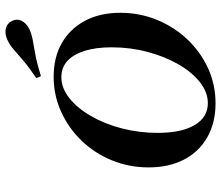

<svg xmlns="http://www.w3.org/2000/svg" viewBox="-73 -726 810 704"><g transform="rotate(-90 332.0 -374.0)"><path d="M304.8 11.3Q233.9 11.3 180.6 -19Q127.4 -49.2 98.8 -104.4Q70.2 -159.7 70.2 -233.9Q70.2 -305.6 96 -368.5Q121.8 -431.5 167.7 -479.4Q213.7 -527.4 274.2 -554.8Q334.7 -582.3 402.4 -582.3Q474.2 -582.3 526.6 -552Q579 -521.8 608.1 -466.9Q637.1 -412.1 637.1 -337.9Q637.1 -266.1 610.9 -202.8Q584.7 -139.5 539.1 -91.5Q493.5 -43.5 433.5 -16.1Q373.4 11.3 304.8 11.3ZM305.6 -16.9Q346 -16.9 382.7 -46Q419.4 -75 448 -124.6Q476.6 -174.2 493.5 -237.5Q510.5 -300.8 510.5 -369.4Q510.5 -427.4 497.6 -468.5Q484.7 -509.7 460.5 -531.9Q436.3 -554 400.8 -554Q361.3 -554 324.6 -525Q287.9 -496 258.9 -446Q229.8 -396 213.3 -332.7Q196.8 -269.4 196.8 -200.8Q196.8 -113.7 225.4 -65.3Q254 -16.9 305.6 -16.9ZM404.8 -629 397.6 -646Q437.1 -672.6 461.3 -693.1Q485.5 -713.7 502.4 -728.6Q519.4 -743.5 537.1 -751.6Q559.7 -762.1 579 -757.7Q598.4 -753.2 607.3 -734.7Q616.1 -716.9 607.7 -699.6Q599.2 -682.3 576.6 -671Q558.9 -662.9 536.7 -658.9Q514.5 -654.8 483.1 -649.2Q451.6 -643.5 404.8 -629Z"/></g></svg>

Font: Playfair 5pt SemiExpanded Light
Style: Bold Italic
Weight: 700
Italic angle: -15.6°
Version: Version 2.001;gftools[0.9.30]